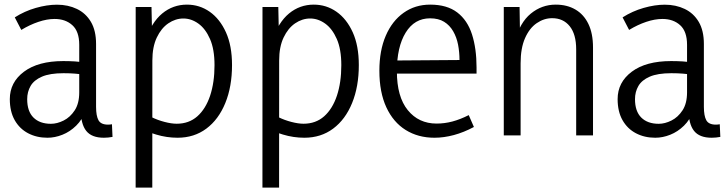

<svg xmlns="http://www.w3.org/2000/svg" viewBox="-20 -600 3227 851"><path d="M337.9 -114.7 359.8 -110.4Q345 -69.7 317.5 -42.9Q290 -16 256.7 -2.8Q223.4 10.5 190.3 10.5Q142.4 10.5 104.6 -9.4Q66.7 -29.3 45.1 -67.5Q23.5 -105.7 23.5 -160.6Q23.5 -235.3 86.4 -282.3Q149.3 -329.3 260.4 -329.3Q286.9 -329.3 312.2 -327.8Q337.5 -326.3 360.5 -321.3V-267.8Q335.5 -271.8 313 -273.6Q290.5 -275.5 261.5 -275.5Q201 -275.5 165.8 -260.2Q130.7 -245 115.6 -219Q100.5 -193 100.5 -160.6Q100.5 -106.6 128.3 -79Q156.1 -51.3 205.6 -51.3Q233.1 -51.3 262.1 -65.8Q291.2 -80.4 311.2 -111Q331.2 -141.6 331.2 -190.6V-401.5Q331.2 -460.9 300.6 -488.4Q270.1 -516 222 -516Q188.4 -516 150.2 -503.1Q112.1 -490.3 74.4 -467.4L45.5 -523Q88.8 -550.6 138.7 -564.9Q188.6 -579.2 232.5 -579.2Q281.7 -579.2 321 -560.3Q360.4 -541.4 383.1 -502.9Q405.8 -464.4 405.8 -405V-126.5Q405.8 -86.3 416.6 -66.9Q427.4 -47.6 458.7 -47.6Q463.2 -47.6 467.3 -48Q471.4 -48.3 476.2 -49.3L478.7 6.8Q469.2 8.7 459.2 9.6Q449.2 10.5 440.2 10.5Q386.2 10.5 362.1 -20Q337.9 -50.5 337.9 -114.7Z M581.2 231.6 581.4 -569H651.5L654.7 -421L624.2 -420.3Q651.5 -501 699 -540.2Q746.6 -579.5 808.6 -579.5Q864.4 -579.5 909.5 -547.9Q954.6 -516.2 981.5 -456.7Q1008.4 -397.1 1008.4 -311.8Q1008.4 -216.2 978.6 -143.3Q948.9 -70.4 894.6 -29.9Q840.4 10.5 767 10.5Q718.6 10.5 671.8 -3.7Q625 -17.9 589.3 -38.7L652.2 -80.6Q678.9 -67.5 709.4 -59.6Q740 -51.6 763.2 -51.6Q817.4 -51.6 854.6 -84.4Q891.7 -117.3 911.3 -175.9Q930.8 -234.6 930.8 -311.3Q930.8 -381.6 910.8 -427.2Q890.7 -472.9 859.3 -495.4Q827.8 -518 792.9 -518Q757.6 -518 726.1 -496.6Q694.7 -475.2 675 -433.7Q655.3 -392.2 655.3 -331.6L655 231.6Z M1143.2 231.6 1143.4 -569H1213.5L1216.7 -421L1186.2 -420.3Q1213.5 -501 1261 -540.2Q1308.6 -579.5 1370.6 -579.5Q1426.4 -579.5 1471.5 -547.9Q1516.6 -516.2 1543.5 -456.7Q1570.4 -397.1 1570.4 -311.8Q1570.4 -216.2 1540.6 -143.3Q1510.9 -70.4 1456.6 -29.9Q1402.4 10.5 1329 10.5Q1280.6 10.5 1233.8 -3.7Q1187 -17.9 1151.3 -38.7L1214.2 -80.6Q1240.9 -67.5 1271.4 -59.6Q1302 -51.6 1325.2 -51.6Q1379.4 -51.6 1416.6 -84.4Q1453.7 -117.3 1473.3 -175.9Q1492.8 -234.6 1492.8 -311.3Q1492.8 -381.6 1472.8 -427.2Q1452.7 -472.9 1421.3 -495.4Q1389.8 -518 1354.9 -518Q1319.6 -518 1288.1 -496.6Q1256.7 -475.2 1237 -433.7Q1217.3 -392.2 1217.3 -331.6L1217 231.6Z M1905.7 10.5Q1833.2 10.5 1778 -23.9Q1722.9 -58.3 1692.2 -124.8Q1661.5 -191.3 1661.5 -286.7Q1661.5 -375.9 1689.8 -441.6Q1718.1 -507.3 1769.1 -543.4Q1820 -579.5 1886.6 -579.5Q1961.2 -579.5 2006.6 -544.9Q2052 -510.2 2072.1 -447.4Q2092.2 -384.6 2092.2 -301.6V-273.7H1703.5L1704 -331.7L2016.6 -334Q2016.6 -369 2010.3 -402Q2003.9 -434.9 1988.6 -461.4Q1973.3 -488 1948.4 -503.4Q1923.6 -518.8 1886.3 -518.8Q1817.1 -518.8 1778.1 -455.5Q1739.1 -392.2 1739.1 -283.8Q1739.1 -171.2 1787.4 -111.8Q1835.7 -52.3 1915.1 -52.3Q1950.7 -52.3 1985.2 -61.5Q2019.8 -70.7 2057.6 -89.8L2080.5 -37.2Q2035.8 -13.3 1991.6 -1.4Q1947.4 10.5 1905.7 10.5Z M2533.8 0V-381.1Q2533.8 -448.1 2505.1 -483.8Q2476.5 -519.4 2427.2 -519.4Q2391.1 -519.4 2359 -497.4Q2326.8 -475.5 2307.2 -431.1Q2287.5 -386.7 2287.5 -319.5V0H2212.9V-569H2282.9L2285.3 -416H2261.6Q2283.9 -499.9 2332.7 -539.7Q2381.4 -579.5 2443.1 -579.5Q2493.4 -579.5 2530.5 -557.7Q2567.7 -536 2588 -493.8Q2608.4 -451.6 2608.4 -389.6V0Z M3031.9 -114.7 3053.8 -110.4Q3039 -69.7 3011.5 -42.9Q2984 -16 2950.7 -2.8Q2917.4 10.5 2884.3 10.5Q2836.4 10.5 2798.6 -9.4Q2760.7 -29.3 2739.1 -67.5Q2717.5 -105.7 2717.5 -160.6Q2717.5 -235.3 2780.4 -282.3Q2843.3 -329.3 2954.4 -329.3Q2980.9 -329.3 3006.2 -327.8Q3031.5 -326.3 3054.5 -321.3V-267.8Q3029.5 -271.8 3007 -273.6Q2984.5 -275.5 2955.5 -275.5Q2895 -275.5 2859.8 -260.2Q2824.7 -245 2809.6 -219Q2794.5 -193 2794.5 -160.6Q2794.5 -106.6 2822.3 -79Q2850.1 -51.3 2899.6 -51.3Q2927.1 -51.3 2956.1 -65.8Q2985.2 -80.4 3005.2 -111Q3025.2 -141.6 3025.2 -190.6V-401.5Q3025.2 -460.9 2994.6 -488.4Q2964.1 -516 2916 -516Q2882.4 -516 2844.2 -503.1Q2806.1 -490.3 2768.4 -467.4L2739.5 -523Q2782.8 -550.6 2832.7 -564.9Q2882.6 -579.2 2926.5 -579.2Q2975.7 -579.2 3015 -560.3Q3054.4 -541.4 3077.1 -502.9Q3099.8 -464.4 3099.8 -405V-126.5Q3099.8 -86.3 3110.6 -66.9Q3121.4 -47.6 3152.7 -47.6Q3157.2 -47.6 3161.3 -48Q3165.4 -48.3 3170.2 -49.3L3172.7 6.8Q3163.2 8.7 3153.2 9.6Q3143.2 10.5 3134.2 10.5Q3080.2 10.5 3056.1 -20Q3031.9 -50.5 3031.9 -114.7Z"/></svg>

Font: Yaldevi ExtraLight
Style: Regular
Weight: 200
Designer: Sol Matas, Rajitha Manaperi, Kosala Senevirathne
Foundry: Mooniak
Version: Version 1.100